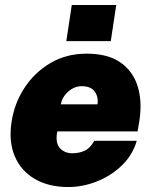

<svg xmlns="http://www.w3.org/2000/svg" viewBox="-20 -743 610 773"><path d="M255.5 10Q175.5 10 119.8 -22.8Q64 -55.5 39.2 -114.5Q14.5 -173.5 26.5 -252Q37.5 -326 78 -388.5Q118.5 -451 182.8 -489Q247 -527 329 -527Q413.5 -527 464.2 -492Q515 -457 534 -396.2Q553 -335.5 541.5 -259L534 -214H210.5Q202 -167.5 221 -146.8Q240 -126 271.5 -126Q298 -126 320.5 -136Q343 -146 359.5 -176H530.5Q514 -118.5 470.5 -76.8Q427 -35 370 -12.5Q313 10 255.5 10ZM225 -323H372.5Q377 -352.5 361.5 -374.2Q346 -396 309 -396Q279.5 -396 254.8 -374.2Q230 -352.5 225 -323ZM247 -577.5 269 -723H448L426 -577.5Z"/></svg>

Font: Public Sans Black
Style: Italic
Weight: 900
Italic angle: -8°
Designer: The Public Sans project authors (U.S. Web Design System). Libre Franklin designed by Pablo Impallari and Rodrigo Fuenzal
Version: Version 1.007; ttfautohint (v1.8.1) -l 8 -r 50 -G 200 -x 14 